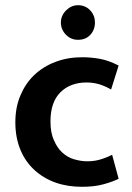

<svg xmlns="http://www.w3.org/2000/svg" viewBox="-20 -707 506 738"><path d="M315 -87C336 -87 355 -90 372 -96C388 -101 401 -107 411 -112L436 -20C423 -13 404 -6 379 1C354 8 326 11 295 11C259 11 225 6 194 -5C163 -16 136 -32 113 -53C90 -74 72 -99 59 -130C46 -161 39 -196 39 -237C39 -274 45 -308 58 -339C71 -370 88 -396 111 -418C134 -440 161 -457 193 -469C224 -481 259 -487 297 -487C318 -487 340 -485 363 -481C386 -477 411 -468 436 -455L407 -363C393 -371 378 -378 362 -383C345 -388 329 -390 312 -390C271 -390 237 -377 212 -352C187 -327 174 -290 174 -241C174 -212 178 -188 187 -169C195 -149 206 -133 219 -121C232 -109 247 -100 264 -95C281 -90 298 -87 315 -87ZM214 -621C214 -638 221 -654 234 -667C247 -680 262 -687 280 -687C299 -687 315 -680 327 -667C339 -654 345 -638 345 -621C345 -602 339 -586 327 -573C315 -560 299 -554 280 -554C262 -554 247 -560 234 -573C221 -586 214 -602 214 -621Z"/></svg>

Font: Holmes&Hills Bold
Style: Bold
Weight: 500
Designer: Noopur Datye, Girish Dalvi, Yashodeep Gholap, Pallavi Karambelkar
Foundry: Ek Type
Version: ""